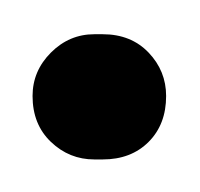

<svg xmlns="http://www.w3.org/2000/svg" viewBox="-22 -98 120 115"><g transform="rotate(-90 37.5 -40.0)"><path d="M0 -38H75V-43H0ZM38 -75Q21 -75 10.5 -64Q0 -53 0 -38Q0 -21 10.5 -10.5Q21 0 38 0Q53 0 64 -10.5Q75 -21 75 -38Q75 -53 64 -64Q53 -75 38 -75ZM38 -80Q21 -80 10.5 -69Q0 -58 0 -43Q0 -26 10.5 -15.5Q21 -5 38 -5Q53 -5 64 -15.5Q75 -26 75 -43Q75 -58 64 -69Q53 -80 38 -80Z"/></g></svg>

Font: Wavefont Medium
Style: Regular
Weight: 500
Version: Version 3.004;gftools[0.9.33]